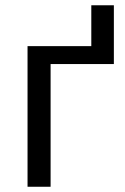

<svg xmlns="http://www.w3.org/2000/svg" viewBox="-20 -712 476 732"><path d="M414.1 -467.8H172.9V0H85V-536.1H328.1V-691.9H414.1Z"/></svg>

Font: NotoPenekeko
Style: Regular
Weight: 400
Designer: Monotype Design team
Foundry: Monotype Imaging Inc.
Version: Version 1.04